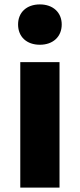

<svg xmlns="http://www.w3.org/2000/svg" viewBox="-20 -851 361 871"><path d="M72 0H250V-569H72ZM161 -648C220 -648 260 -684 260 -740C260 -795 220 -831 161 -831C101 -831 62 -795 62 -740C62 -684 101 -648 161 -648Z"/></svg>

Font: Source Han Sans HK Heavy
Style: Regular
Weight: 900
Designer: Ryoko NISHIZUKA 西塚涼子 (kana, bopomofo & ideographs); Paul D. Hunt (Latin, Greek & Cyrillic); Sandoll Communications 산돌커뮤니
Foundry: Adobe
Version: Version 2.000;hotconv 1.0.107;makeotfexe 2.5.65593